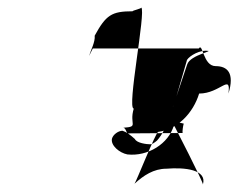

<svg xmlns="http://www.w3.org/2000/svg" viewBox="-20 -603 634 511"><path d="M232 -508C262 -563 277 -573 333 -573C332 -575 357 -580 356 -583C369 -573 317 -314 336 -314C323 -271 351 -266 308 -263C314 -263 317 -250 319 -248L466 -249C465 -252 467 -268 469 -274C430 -281 430 -295 446 -334L477 -441C477 -448 503 -468 528 -468C557 -468 486 -458 478 -431L434 -300C421 -261 411 -244 398 -229C392 -224 386 -219 379 -219C371 -219 344 -222 339 -233C327 -244 316 -252 306 -255C295 -255 281 -245 278 -234C274 -216 298 -196 319 -192C373 -186 429 -220 443 -270C443 -270 522 -117 520 -112C532 -152 471 -158 423 -154C389 -154 362 -136 338 -114C342 -118 395 -252 401 -252C453 -259 494 -302 510 -354C566 -354 595 -409 588 -354C605 -409 585 -427 554 -427C520 -427 520 -491 509 -474H227L217 -454C221 -468 234 -492 232 -508Z"/></svg>

Font: Zinc
Style: Obl
Weight: 400
Version: Version 1